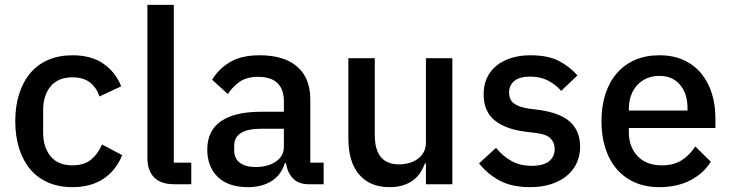

<svg xmlns="http://www.w3.org/2000/svg" viewBox="-20 -760 3014 792"><path d="M279 12Q223 12 179 -7Q135 -26 105 -61.5Q75 -97 59 -147.5Q43 -198 43 -260Q43 -322 59 -372.5Q75 -423 105 -458.5Q135 -494 179 -513Q223 -532 279 -532Q357 -532 407 -497Q457 -462 480 -404L390 -362Q379 -398 351.5 -419.5Q324 -441 279 -441Q219 -441 188.5 -403.5Q158 -366 158 -306V-213Q158 -153 188.5 -115.5Q219 -78 279 -78Q327 -78 355.5 -101.5Q384 -125 401 -164L484 -120Q458 -56 406 -22Q354 12 279 12Z M699 0Q643 0 615.5 -28.5Q588 -57 588 -108V-740H697V-89H769V0Z M1254 0Q1211 0 1188 -24.5Q1165 -49 1160 -87H1155Q1140 -38 1100 -13Q1060 12 1003 12Q922 12 878.5 -30Q835 -72 835 -143Q835 -221 891.5 -260Q948 -299 1057 -299H1151V-343Q1151 -391 1125 -417Q1099 -443 1044 -443Q998 -443 969 -423Q940 -403 920 -372L855 -431Q881 -475 928 -503.5Q975 -532 1051 -532Q1152 -532 1206 -485Q1260 -438 1260 -350V-89H1315V0ZM1034 -71Q1085 -71 1118 -93.5Q1151 -116 1151 -154V-229H1059Q946 -229 946 -159V-141Q946 -106 969.5 -88.5Q993 -71 1034 -71Z M1737 -86H1733Q1726 -67 1714.5 -49Q1703 -31 1685.5 -17.5Q1668 -4 1643.5 4Q1619 12 1587 12Q1506 12 1461.5 -40Q1417 -92 1417 -189V-520H1526V-203Q1526 -82 1626 -82Q1647 -82 1667 -87.5Q1687 -93 1702.5 -104Q1718 -115 1727.5 -132Q1737 -149 1737 -172V-520H1846V0H1737Z M2167 12Q2093 12 2043 -14Q1993 -40 1956 -86L2026 -150Q2055 -115 2090.5 -95.5Q2126 -76 2173 -76Q2221 -76 2244.5 -94.5Q2268 -113 2268 -146Q2268 -171 2251.5 -188.5Q2235 -206 2194 -211L2146 -217Q2066 -227 2020.5 -263.5Q1975 -300 1975 -372Q1975 -410 1989 -439.5Q2003 -469 2028.5 -489.5Q2054 -510 2089.5 -521Q2125 -532 2168 -532Q2238 -532 2282.5 -510Q2327 -488 2362 -449L2295 -385Q2275 -409 2242.5 -426.5Q2210 -444 2168 -444Q2123 -444 2101.5 -426Q2080 -408 2080 -379Q2080 -349 2099 -334Q2118 -319 2160 -312L2208 -306Q2294 -293 2333.5 -255.5Q2373 -218 2373 -155Q2373 -117 2358.5 -86.5Q2344 -56 2317 -34Q2290 -12 2252 0Q2214 12 2167 12Z M2700 12Q2644 12 2600 -7Q2556 -26 2525 -61.5Q2494 -97 2477.5 -147.5Q2461 -198 2461 -260Q2461 -322 2477.5 -372.5Q2494 -423 2525 -458.5Q2556 -494 2600 -513Q2644 -532 2700 -532Q2757 -532 2800.5 -512Q2844 -492 2873 -456.5Q2902 -421 2916.5 -374Q2931 -327 2931 -273V-232H2574V-215Q2574 -155 2609.5 -116.5Q2645 -78 2711 -78Q2759 -78 2792 -99Q2825 -120 2848 -156L2912 -93Q2883 -45 2828 -16.5Q2773 12 2700 12ZM2700 -447Q2672 -447 2648.5 -437Q2625 -427 2608.5 -409Q2592 -391 2583 -366Q2574 -341 2574 -311V-304H2816V-314Q2816 -374 2785 -410.5Q2754 -447 2700 -447Z"/></svg>

Font: IBMPlexSans-Medium
Style: Regular
Weight: 500
Designer: Mike Abbink, Paul van der Laan, Pieter van Rosmalen
Foundry: Bold Monday
Version: Version 3.1